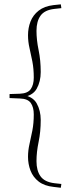

<svg xmlns="http://www.w3.org/2000/svg" viewBox="-20 -731 328 884"><path d="M24 -279.5V-298L71.5 -299.5Q108 -301 121.8 -321Q135.5 -341 135.5 -373.5Q135.5 -414.5 129 -447.8Q122.5 -481 115.8 -510Q109 -539 109 -569Q109 -602.5 120.5 -632Q132 -661.5 158 -682Q184 -702.5 226.5 -707.5L260 -711L262.5 -693.5L230.5 -690Q185.5 -685 166.8 -659Q148 -633 148 -589Q148 -547 157.8 -500Q167.5 -453 167.5 -399.5Q167.5 -355.5 148.8 -322.2Q130 -289 79 -282.5V-295Q130 -288.5 148.8 -255.2Q167.5 -222 167.5 -178.5Q167.5 -124.5 157.8 -77.8Q148 -31 148 11Q148 55 166.8 81Q185.5 107 230.5 112.5L262.5 116L260 133.5L226.5 129.5Q184 125 158 104.8Q132 84.5 120.5 54.5Q109 24.5 109 -9Q109 -38.5 115.8 -67.8Q122.5 -97 129 -130.2Q135.5 -163.5 135.5 -204.5Q135.5 -237 121.8 -256.8Q108 -276.5 71.5 -277.5Z"/></svg>

Font: Newsreader 16pt 16pt ExtraLight
Style: Regular
Weight: 250
Version: Version 1.003